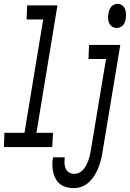

<svg xmlns="http://www.w3.org/2000/svg" viewBox="-56 -763 676 996"><path d="M-36 0 -33 -74H71L168 -662H82L85 -735H242L133 -74H219L215 0ZM549 -618Q536 -618 525.5 -625Q515 -632 510 -643.5Q505 -655 504.5 -668.5Q504 -682 507 -695Q508 -704 511.5 -712.5Q515 -721 521.5 -728.5Q528 -736 536.5 -739.5Q545 -743 554 -743Q567 -743 577.5 -735.5Q588 -728 592.5 -716.5Q597 -705 597.5 -691.5Q598 -678 596 -665Q595 -656 591.5 -647.5Q588 -639 581.5 -631.5Q575 -624 566 -621Q557 -618 549 -618ZM327 213Q307 213 288.5 208Q270 203 256 192Q242 181 233 165Q224 149 220 130.5Q216 112 215.5 92.5Q215 73 219 54Q219 53 219 53Q219 53 219 53H280Q280 53 280 53Q280 53 280 53Q278 68 278.5 83Q279 98 284.5 111Q290 124 302.5 131.5Q315 139 330 139Q343 139 355 133Q367 127 376.5 116Q386 105 392 93Q398 81 402.5 68.5Q407 56 410 43.5Q413 31 415 18L494 -457H403L406 -530H568L475 30Q472 50 466.5 70.5Q461 91 453 110.5Q445 130 433 149Q421 168 404.5 183Q388 198 367.5 205.5Q347 213 327 213Z"/></svg>

Font: Iosevka Curly Extended Oblique
Style: Regular
Weight: 400
Width: 7
Italic angle: -9°
Monospace: yes
Designer: Belleve Invis
Foundry: Belleve Invis
Version: Version 11.1.0; ttfautohint (v1.8.3)